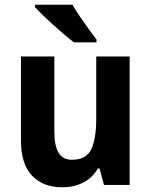

<svg xmlns="http://www.w3.org/2000/svg" viewBox="-20 -786 642 816"><path d="M531 -546V0H422L403 -70H396Q372 -29 332.5 -9.5Q293 10 245 10Q163 10 116 -39.5Q69 -89 69 -190V-546H211V-227Q211 -168 228.5 -137.5Q246 -107 286 -107Q347 -107 368 -152Q389 -197 389 -281V-546ZM288 -766Q300 -744 319 -716.5Q338 -689 357 -662.5Q376 -636 390 -619V-606H294Q277 -619 254 -638.5Q231 -658 206.5 -680Q182 -702 161.5 -722Q141 -742 128 -756V-766Z"/></svg>

Font: Noto Sans Gurmukhi UI SemiCondensed
Style: Bold
Weight: 700
Width: 4
Designer: Jelle Bosma - Monotype Design Team
Foundry: Monotype Imaging Inc.
Version: Version 2.004; ttfautohint (v1.8.4.7-5d5b)